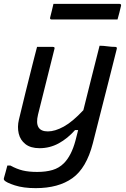

<svg xmlns="http://www.w3.org/2000/svg" viewBox="-32 -775 652 995"><path d="M160 -532H242Q254 -532 250 -521L165 -181Q144 -94 216 -94Q253 -94 298.5 -119Q344 -144 400 -204Q420 -286 440.5 -366Q461 -446 484 -538Q504 -538 524.5 -535Q545 -532 565 -532Q576 -532 573 -521Q551 -432 531 -354.5Q511 -277 491.5 -199.5Q472 -122 449 -32Q416 96 343.5 148Q271 200 153 200Q89 200 44.5 185.5Q0 171 -10 159Q-13 156 -12 149Q-7 132 -3 117Q1 102 6 83H22Q55 101 86 108.5Q117 116 161 116Q206 116 240 106Q274 96 299 71Q338 32 359 -46Q366 -74 373 -101H357Q318 -57 272 -32Q226 -7 173 -7Q127 -7 100 -28Q73 -49 65 -83Q57 -117 66 -155Q83 -226 100 -295Q117 -364 135 -435Q141 -458 147 -482Q153 -506 160 -532ZM245 -755H586Q598 -755 595 -744Q591 -725 586.5 -709Q582 -693 577 -674H236Q225 -674 228 -685Q233 -705 237 -721Q241 -737 245 -755Z"/></svg>

Font: Recursive Mn Lnr St
Style: Italic
Weight: 400
Italic angle: -15°
Monospace: yes
Version: Version 1.079;hotconv 1.0.112;makeotfexe 2.5.65598; ttfautoh